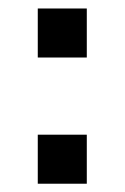

<svg xmlns="http://www.w3.org/2000/svg" viewBox="-20 -490 298 459"><path d="M70.3 -352.5V-469.7H187.5V-352.5ZM70.3 -50.8V-168H187.5V-50.8Z"/></svg>

Font: Kay Pho Du
Style: Bold
Weight: 700
Designer: Victor Gaultney, Khu Oo Reh
Foundry: SIL International
Version: Version 3.000